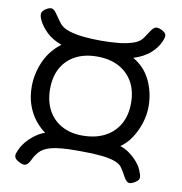

<svg xmlns="http://www.w3.org/2000/svg" viewBox="-81 -783 827 873"><g transform="rotate(10 332.5 -347.0)"><path d="M62.2 5.5Q45.5 -3.2 42.1 -13.8Q38.8 -24.2 45 -37.2Q53.5 -61.5 70.9 -83Q88.2 -104.5 111.1 -121.4Q134 -138.2 156.5 -145.8Q132 -162.8 109.6 -190.8Q87.2 -218.8 73.6 -257.2Q60 -295.8 60 -342Q60 -402.5 85.2 -459.2Q110.5 -516 160.2 -552.5Q116.2 -568.5 90.1 -594Q64 -619.5 51 -646.5Q41.8 -665.8 44 -677.8Q46.2 -689.8 63.2 -700.2Q81 -710.8 91.6 -706.8Q102.2 -702.8 113.8 -684.8Q120 -675.5 126.2 -667.2Q132.5 -659 138.8 -649.8Q153.5 -629.5 185.6 -619.2Q217.8 -609 256 -605.6Q294.2 -602.2 327 -602.2H340.5Q377.8 -602.2 415.5 -606Q453.2 -609.8 482.5 -620Q511.8 -630.2 524.5 -650Q530 -658.2 535.8 -666.9Q541.5 -675.5 547 -683.8Q558.2 -700.8 568.4 -703.9Q578.5 -707 596.5 -698.5Q616.2 -688.5 617.8 -677.8Q619.2 -667 610.5 -647.5Q597.2 -616.8 569.1 -591.8Q541 -566.8 492 -550.5Q545.8 -520.2 572.4 -464.5Q599 -408.8 599 -344.8Q599 -306.8 587 -268.4Q575 -230 553.9 -197.8Q532.8 -165.5 503.8 -145.5Q527.5 -138.2 549.2 -121.9Q571 -105.5 587.4 -85.4Q603.8 -65.2 610.2 -44.5Q618.2 -26.2 616 -15.8Q613.8 -5.2 595.8 5Q578.2 15.8 567.9 11.9Q557.5 8 547.2 -10.2Q541 -22.2 535.5 -31.4Q530 -40.5 523 -50.8Q513.5 -65.2 489.5 -74.1Q465.5 -83 426.5 -87.1Q387.5 -91.2 333.8 -91.2H312.5Q271.8 -91.2 242.6 -88.6Q213.5 -86 194 -80.8Q174.5 -75.5 161.8 -68Q149 -60.5 140.5 -51Q127.5 -35.8 122.2 -25.2Q117 -14.8 113 -7Q102.2 11 91.9 13.4Q81.5 15.8 62.2 5.5ZM324.2 -162.5Q384.5 -162.5 427.6 -184.8Q470.8 -207 494.2 -248Q517.8 -289 517.8 -345.8Q517.8 -402.5 495 -443Q472.2 -483.5 430.2 -505.9Q388.2 -528.2 330 -528.2Q272.8 -528.2 231 -506.2Q189.2 -484.2 166.6 -443.8Q144 -403.2 144 -346.8Q144 -290.5 166 -249.1Q188 -207.8 228.8 -185.1Q269.5 -162.5 324.2 -162.5Z"/></g></svg>

Font: Fredoka Light
Style: Regular
Weight: 300
Designer: Ben Nathan
Foundry: Milena B. Brandão, Ben Nathan
Version: Version 2.001